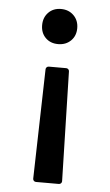

<svg xmlns="http://www.w3.org/2000/svg" viewBox="-51 -743 438 768"><g transform="rotate(5 167.5 -359.0)"><path d="M234 -637Q234 -606 214 -586.5Q194 -567 163 -567Q132 -567 112.5 -586.5Q93 -606 93 -637Q93 -668 112.5 -688Q132 -708 163 -708Q194 -708 214 -688Q234 -668 234 -637ZM134 -474H204Q209 -474 212.5 -470.5Q216 -467 216 -462L227 -22Q227 -17 223.5 -13.5Q220 -10 215 -10H123Q118 -10 114.5 -13.5Q111 -17 111 -22L122 -462Q122 -467 125.5 -470.5Q129 -474 134 -474Z"/></g></svg>

Font: Amber EN SemiBold
Style: Regular
Weight: 600
Designer: Jeremy Tribby
Foundry: Tribby Type
Version: Version 1.408 November 24, 2021